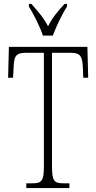

<svg xmlns="http://www.w3.org/2000/svg" viewBox="-20 -951 488 971"><path d="M197 -771H247C264 -816 294 -880 319 -918V-931H306C271 -892 246 -864 223 -818C199 -864 173 -892 139 -931H126V-918C150 -880 182 -816 197 -771ZM113 0H331V-24H302C254 -24 243 -35 243 -109V-684H337C388 -684 396 -665 399 -612L401 -558H426L422 -714H25L21 -558H46L49 -612C51 -665 59 -684 110 -684H202V-108C202 -35 190 -24 143 -24H113Z"/></svg>

Font: Noto Serif Thai ExtraCondensed ExtraLight
Style: Regular
Weight: 200
Width: 2
Designer: Monotype Design Team
Foundry: Monotype Imaging Inc.
Version: Version 2.002